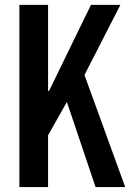

<svg xmlns="http://www.w3.org/2000/svg" viewBox="-20 -758 540 778"><path d="M58.6 0V-738.3H174.8V-389.6H178.7L348.6 -738.3H467.8L322.3 -454.1L487.3 0H367.2L251 -344.7L174.8 -210V0Z"/></svg>

Font: Gen Shin Gothic Monospace Medium
Style: Regular
Weight: 500
Designer: [Source Han Sans]
Ryoko NISHIZUKA  (kana & ideographs); Paul D. Hunt (Latin, Greek & Cyrillic); Wenlong ZHANG  (bopomofo
Version: Version 1.002.20150607